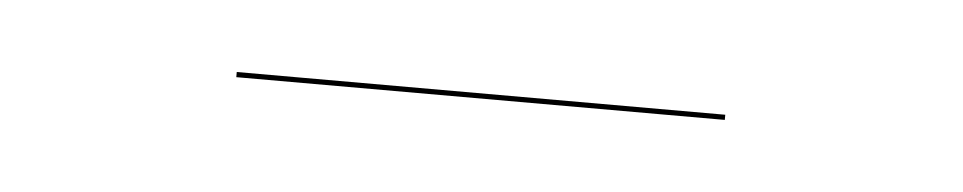

<svg xmlns="http://www.w3.org/2000/svg" viewBox="-21 -349 371 74"><g transform="rotate(5 164.5 -312.0)"><path d="M69.8 -311V-313H258.8V-311Z"/></g></svg>

Font: Fira Sans Compressed Two
Style: Regular
Weight: 100
Width: 1
Designer: Carrois Corporate & Edenspiekermann AG
Foundry: Carrois Corporate GbR & Edenspiekermann AG
Version: Version 4.203;PS 004.203;hotconv 1.0.88;makeotf.lib2.5.64775